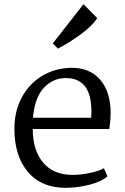

<svg xmlns="http://www.w3.org/2000/svg" viewBox="-20 -888 600 920"><path d="M49 0ZM510 -347Q510 -312 504 -270H137Q137 -168 186.5 -109Q236 -50 328 -50Q368 -50 412 -59.5Q456 -69 478 -82L495 -43Q467 -18 409.5 -3Q352 12 294 12Q178 12 113.5 -64.5Q49 -141 49 -271Q49 -354 83.5 -419.5Q118 -485 179.5 -523Q241 -561 319 -563Q408 -565 459 -507Q510 -449 510 -347ZM138 -324H417Q418 -334 418 -354Q418 -463 362 -497Q336 -514 296 -514Q233 -514 189.5 -466.5Q146 -419 138 -324ZM380 -868 446 -801Q422 -764 367.5 -724Q313 -684 258 -655L233 -680Z"/></svg>

Font: Martel
Style: Regular
Weight: 400
Designer: Dan Reynolds
Foundry: Dan Reynolds
Version: Version 1.001; ttfautohint (v1.1) -l 5 -r 5 -G 72 -x 0 -D la